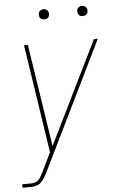

<svg xmlns="http://www.w3.org/2000/svg" viewBox="-60 -739 621 995"><g transform="rotate(-5 250.0 -241.0)"><path d="M16 215V197H59Q70 197 81.5 194Q93 191 101.5 182.5Q110 174 115 163.5Q120 153 126 143L174 44L88 -520H108L190 13L452 -520H472L144 151Q137 163 129.5 176Q122 189 111 198.5Q100 208 86.5 211.5Q73 215 59 215ZM404 -644Q398 -644 392.5 -646Q387 -648 383.5 -653Q380 -658 379 -664Q378 -670 379 -676Q379 -681 381.5 -685Q384 -689 388 -691.5Q392 -694 396 -695.5Q400 -697 405 -697Q411 -697 416.5 -694.5Q422 -692 426 -687Q430 -682 431 -676Q432 -670 431 -664Q430 -659 427.5 -655Q425 -651 421.5 -648.5Q418 -646 413.5 -645Q409 -644 404 -644ZM204 -644Q198 -644 192.5 -646Q187 -648 183.5 -653Q180 -658 179 -664Q178 -670 179 -676Q179 -681 181.5 -685Q184 -689 188 -691.5Q192 -694 196 -695.5Q200 -697 205 -697Q211 -697 216.5 -694.5Q222 -692 226 -687Q230 -682 231 -676Q232 -670 231 -664Q230 -659 227.5 -655Q225 -651 221.5 -648.5Q218 -646 213.5 -645Q209 -644 204 -644Z"/></g></svg>

Font: Iosevka SS18 Thin
Style: Italic
Weight: 100
Italic angle: -9°
Monospace: yes
Designer: Belleve Invis
Foundry: Belleve Invis
Version: Version 25.1.1; ttfautohint (v1.8.4)